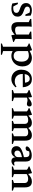

<svg xmlns="http://www.w3.org/2000/svg" viewBox="1785 -2279 743 4353"><g transform="rotate(90 2156.5 -102.5)"><path d="M214 -453.5Q247 -453.5 273.8 -447.8Q300.5 -442 333 -428L341 -307H308.5L254.5 -428.5L297.5 -384Q276 -397.5 256 -404Q236 -410.5 215 -410.5Q174 -410.5 151.8 -395Q129.5 -379.5 129.5 -351.5Q129.5 -327.5 142.5 -313Q155.5 -298.5 179.8 -288Q204 -277.5 236 -266.5Q260 -258.5 281.8 -247.5Q303.5 -236.5 320.5 -220.8Q337.5 -205 347.2 -182.8Q357 -160.5 357 -129Q357 -83.5 334.2 -52.2Q311.5 -21 271 -5.2Q230.5 10.5 177 10.5Q143.5 10.5 113.8 5.5Q84 0.5 59 -9.5L38.5 -136H71.5L140.5 -8L76 -50Q94.5 -42 109.2 -38Q124 -34 137.5 -32.5Q151 -31 164 -31Q215 -31 243.2 -49.2Q271.5 -67.5 271.5 -103.5Q271.5 -124 261.8 -137.2Q252 -150.5 235 -160Q218 -169.5 196.5 -177.2Q175 -185 151.5 -193.5Q120.5 -205 97.5 -221.5Q74.5 -238 61.8 -263Q49 -288 49 -324.5Q49 -366 70.2 -394.5Q91.5 -423 129 -438.2Q166.5 -453.5 214 -453.5Z M580 -149.5Q580 -121.5 588 -105Q596 -88.5 615.2 -81Q634.5 -73.5 667.5 -73.5Q698.5 -73.5 728.2 -84Q758 -94.5 773.5 -110.5L791 -89Q761 -59 737.2 -39.5Q713.5 -20 693 -9Q672.5 2 652 6.5Q631.5 11 607.5 11Q543 11 512.2 -27.8Q481.5 -66.5 481.5 -143.5V-382.5L409.5 -414.5V-440.5L586 -450L580 -387.5ZM777.5 9 763.5 -85.5V-384.5L697 -415V-440.5L869 -449.5L862.5 -386.5V-83Q867.5 -78.5 875.5 -73Q883.5 -67.5 893.2 -62.5Q903 -57.5 912.8 -53.5Q922.5 -49.5 931 -47.5V-29.5L791 9Z M1377.5 -217.5Q1377.5 -300 1340.8 -342.5Q1304 -385 1243 -385Q1218 -385 1194 -380.8Q1170 -376.5 1148.2 -368Q1126.5 -359.5 1107.5 -346L1104 -385Q1133.5 -403 1159.5 -416Q1185.5 -429 1208 -437.2Q1230.5 -445.5 1250.2 -449.5Q1270 -453.5 1287.5 -453.5Q1352 -453.5 1396 -426.8Q1440 -400 1462.8 -353Q1485.5 -306 1485.5 -243.5Q1485.5 -164.5 1452.5 -107.5Q1419.5 -50.5 1365.2 -19.8Q1311 11 1245.5 11Q1217 11 1191.2 4.2Q1165.5 -2.5 1141.2 -15Q1117 -27.5 1092.5 -45.5H1138.5V200L1221 224.5V248.5H967V224.5L1040 200.5V-341Q1033 -348.5 1022.5 -355.2Q1012 -362 997.5 -369Q983 -376 965.5 -383.5V-399.5L1105.5 -454.5H1120L1138.5 -387V-138.5Q1138.5 -109.5 1152.2 -87Q1166 -64.5 1191.2 -52.2Q1216.5 -40 1250.5 -40Q1290.5 -40 1318.8 -60.8Q1347 -81.5 1362.2 -121.2Q1377.5 -161 1377.5 -217.5Z M1774.5 -453.5Q1831 -453.5 1870.2 -429.5Q1909.5 -405.5 1931.8 -359.5Q1954 -313.5 1958.5 -247.5H1636V-289.5L1898.5 -300L1856.5 -278Q1854 -319 1843.5 -347.2Q1833 -375.5 1814 -390.2Q1795 -405 1766.5 -405Q1733.5 -405 1708.8 -387.8Q1684 -370.5 1670.2 -334.8Q1656.5 -299 1656.5 -244Q1656.5 -186.5 1677.2 -146.8Q1698 -107 1736.5 -86Q1775 -65 1827.5 -65Q1849.5 -65 1869.8 -69.8Q1890 -74.5 1909.5 -83.8Q1929 -93 1947.5 -106L1959 -82.5Q1931.5 -52.5 1902.2 -31.5Q1873 -10.5 1841.5 0.2Q1810 11 1775.5 11Q1711.5 11 1663 -17.8Q1614.5 -46.5 1587.2 -97.5Q1560 -148.5 1560 -214.5Q1560 -281.5 1585.8 -335.8Q1611.5 -390 1659.5 -421.8Q1707.5 -453.5 1774.5 -453.5Z M2340.5 -450Q2368 -450 2381 -435.8Q2394 -421.5 2394 -399Q2394 -371.5 2378.2 -356Q2362.5 -340.5 2339.5 -340.5Q2323.5 -340.5 2309.5 -344.2Q2295.5 -348 2281.2 -351.5Q2267 -355 2250.5 -355Q2239 -355 2226 -352.2Q2213 -349.5 2200.8 -343.8Q2188.5 -338 2177.5 -330L2165.5 -350Q2196.5 -377 2222 -396Q2247.5 -415 2268.8 -426.8Q2290 -438.5 2307.8 -444.2Q2325.5 -450 2340.5 -450ZM2193.5 -356V-49L2271 -24V0H2022V-24L2095 -48V-340.5Q2088 -348 2077.2 -354.8Q2066.5 -361.5 2052.5 -368.5Q2038.5 -375.5 2021 -382.5V-399L2167.5 -453.5H2181.5Z M2604.5 -356V-47L2670 -24V0H2433V-24L2506 -48V-340.5Q2497 -350.5 2480 -360.2Q2463 -370 2432 -382.5V-399L2569.5 -453.5H2583.5ZM2886.5 -322.5V-47L2952 -24V0H2722.5V-24L2788 -47V-294Q2788 -320 2777.8 -336.8Q2767.5 -353.5 2748 -361.8Q2728.5 -370 2701.5 -370Q2670 -370 2640.5 -359.5Q2611 -349 2596 -333L2579 -354Q2609 -383.5 2632.8 -403Q2656.5 -422.5 2677.5 -433.2Q2698.5 -444 2719.5 -448.8Q2740.5 -453.5 2764 -453.5Q2807.5 -453.5 2834.5 -436.2Q2861.5 -419 2874 -389.5Q2886.5 -360 2886.5 -322.5ZM3168.5 -302V-48L3242.5 -24V0H3004.5V-24L3070 -47V-294Q3070 -320.5 3059.5 -337Q3049 -353.5 3029.8 -361.8Q3010.5 -370 2983 -370Q2951.5 -370 2922 -359.5Q2892.5 -349 2877.5 -332.5L2860.5 -353.5Q2890.5 -383.5 2914.2 -402.8Q2938 -422 2959.2 -433Q2980.5 -444 3001.2 -448.8Q3022 -453.5 3046 -453.5Q3110.5 -453.5 3139.5 -414.5Q3168.5 -375.5 3168.5 -302Z M3574.5 -281 3576.5 -238Q3519.5 -226.5 3483.5 -214Q3447.5 -201.5 3427.8 -188Q3408 -174.5 3400.8 -159.2Q3393.5 -144 3393.5 -125Q3393.5 -91.5 3412 -74.5Q3430.5 -57.5 3460 -57.5Q3483 -57.5 3501.8 -68.5Q3520.5 -79.5 3531.5 -97.2Q3542.5 -115 3542.5 -136.5V-319.5Q3542.5 -357 3524 -378Q3505.5 -399 3461.5 -399Q3444 -399 3425 -395Q3406 -391 3388.5 -383.5L3413.5 -412Q3411 -393 3407.8 -377.5Q3404.5 -362 3400.5 -350.8Q3396.5 -339.5 3391 -332Q3383 -321.5 3369.8 -316.8Q3356.5 -312 3341 -312Q3321.5 -312 3310.5 -320.2Q3299.5 -328.5 3299.5 -341.5Q3299.5 -359 3316.2 -378Q3333 -397 3361.5 -413.5Q3390 -430 3426 -440.2Q3462 -450.5 3501 -450.5Q3552.5 -450.5 3583.5 -435Q3614.5 -419.5 3628 -390.8Q3641.5 -362 3641.5 -321.5V-95.5Q3641.5 -80.5 3646 -70.5Q3650.5 -60.5 3659.2 -55.5Q3668 -50.5 3681 -50.5Q3692 -50.5 3704.5 -54.2Q3717 -58 3729.5 -65V-35Q3706.5 -13 3680.8 -1.5Q3655 10 3632 10Q3604 10 3584.5 -2Q3565 -14 3555.2 -37.2Q3545.5 -60.5 3544.5 -92.5L3548.5 -96Q3541 -63 3522.2 -39Q3503.5 -15 3477 -2Q3450.5 11 3418.5 11Q3362.5 11 3328.2 -18.5Q3294 -48 3294 -104.5Q3294 -134 3305.8 -158Q3317.5 -182 3348 -203Q3378.5 -224 3433.5 -243Q3488.5 -262 3574.5 -281Z M3927 -356V-47L3997 -24V0H3755.5V-24L3828.5 -48V-340.5Q3819.5 -350.5 3802.5 -360.2Q3785.5 -370 3754.5 -382.5V-399L3892 -453.5H3906ZM4059.5 -24 4129.5 -47V-287Q4129.5 -313.5 4119.2 -331.8Q4109 -350 4087.8 -359.5Q4066.5 -369 4035 -369Q3999 -369 3967.5 -357.2Q3936 -345.5 3919.5 -328.5L3901.5 -347.5Q3933.5 -379.5 3958.8 -400Q3984 -420.5 4006.2 -432.2Q4028.5 -444 4051 -448.8Q4073.5 -453.5 4098.5 -453.5Q4165 -453.5 4196.8 -413.8Q4228.5 -374 4228.5 -291V-48L4302 -24V0H4059.5Z"/></g></svg>

Font: Newsreader 16pt 16pt Medium
Style: Regular
Weight: 500
Version: Version 1.003